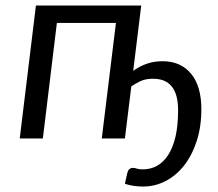

<svg xmlns="http://www.w3.org/2000/svg" viewBox="-20 -497 783 689"><path d="M492.7 110.8Q520.5 110.8 543.7 97.9Q566.9 85 583.7 58.8Q600.6 32.7 609.9 -7.1Q619.1 -46.9 619.1 -100.6Q619.1 -131.8 612.8 -153.6Q606.4 -175.3 594.7 -188.7Q583 -202.1 566.4 -208.3Q549.8 -214.4 529.3 -214.4Q502 -214.4 483.6 -205.6Q465.3 -196.8 451.2 -187L428.2 0H345.2L396 -414.6H184.1L133.8 0H50.8L108.9 -477.1H486.8L458 -242.7Q481 -259.3 506.8 -268.3Q532.7 -277.3 563.5 -277.3Q597.2 -277.3 623 -265.4Q648.9 -253.4 666.7 -231.2Q684.6 -209 693.6 -177.2Q702.6 -145.5 702.6 -106Q702.6 -42 685.8 9.5Q668.9 61 640.4 97.2Q611.8 133.3 574 152.8Q536.1 172.4 493.7 172.4Q477.1 172.4 460.9 170.2Q444.8 168 428.2 162.6Q430.7 149.9 432.6 142.1Q434.6 134.3 437.5 121.6Q439 114.7 444.1 110.1Q449.2 105.5 457.5 105.5Q463.4 105.5 471.4 108.2Q479.5 110.8 492.7 110.8Z"/></svg>

Font: Carlito
Style: Italic
Weight: 400
Italic angle: -7°
Designer: Lukasz Dziedzic
Foundry: tyPoland Lukasz Dziedzic
Version: Version 1.104